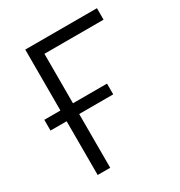

<svg xmlns="http://www.w3.org/2000/svg" viewBox="-166 -814 868 928"><g transform="rotate(-30 267.5 -350.0)"><path d="M110 -300H20V-360H110V-700H510V-636H180V-360H370V-300H180V0H110Z"/></g></svg>

Font: PT Root UI
Style: Regular
Weight: 400
Designer: Vitaly Kuzmin
Foundry: ParaType Ltd.
Version: Version 2.001G